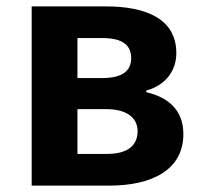

<svg xmlns="http://www.w3.org/2000/svg" viewBox="-20 -580 633 600"><path d="M79 0H323C451 0 553 -47 553 -161C553 -237 505 -276 437 -292V-297C501 -315 531 -362 531 -414C531 -522 435 -560 311 -560H79ZM222 -336V-461H301C364 -461 390 -438 390 -398C390 -360 364 -336 299 -336ZM222 -99V-239H311C379 -239 410 -210 410 -170C410 -127 381 -99 314 -99Z"/></svg>

Font: Noto Sans CJK JP Bold
Style: Regular
Weight: 700
Designer: Ryoko NISHIZUKA (kana & ideographs); Paul D. Hunt (Latin, Greek & Cyrillic); Wenlong ZHANG (bopomofo); Sandoll Communica
Foundry: Adobe Systems Incorporated
Version: Version 1.004;PS 1.004;hotconv 1.0.82;makeotf.lib2.5.63406